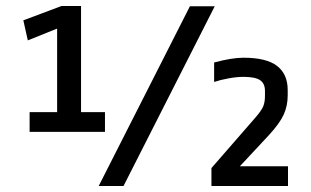

<svg xmlns="http://www.w3.org/2000/svg" viewBox="-20 -622 1040 642"><path d="M251 -602V-247H331V-181H79V-247H171V-526H170L73 -487L58 -554L186 -602ZM698 -601 393 0H310L615 -601ZM942 -321V-303Q942 -268 928.5 -238.5Q915 -209 879 -170L782 -66H943V0H687V-60L835 -230Q854 -252 860 -266Q866 -280 866 -302V-318Q866 -343 849.5 -354Q833 -365 794 -365Q772 -365 744.5 -360Q717 -355 696 -348V-413Q755 -429 794 -429Q871 -429 906.5 -401.5Q942 -374 942 -321Z"/></svg>

Font: Ropa Sans
Style: Regular
Weight: 400
Designer: Botio Nikoltchev
Foundry: Botio Nikoltchev
Version: Version 1.100